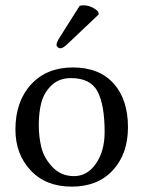

<svg xmlns="http://www.w3.org/2000/svg" viewBox="-20 -693 540 723"><path d="M279.8 -670.9Q285.6 -672.9 293.9 -672.9Q324.7 -672.9 349.1 -649.9L352.1 -639.2L236.8 -529.8Q217.8 -510.7 207 -511.2Q202.1 -511.2 197.5 -515.1Q192.9 -519 192.9 -523.9Q192.9 -533.7 204.6 -551.8ZM38.1 -205.1Q38.1 -311 96.9 -375Q155.8 -439 253.9 -439Q354 -439 408 -378.4Q461.9 -317.9 461.9 -213.9Q461.9 -113.8 405 -52Q348.1 9.8 250 9.8Q152.8 9.8 95.5 -51.3Q38.1 -112.3 38.1 -205.1ZM247.1 -398.9Q203.1 -398.9 174.6 -372.1Q146 -345.2 136 -307.6Q126 -270 126 -222.2Q126 -177.2 136 -137.2Q146 -97.2 178 -63.5Q210 -29.8 258.8 -29.8Q308.6 -29.8 341.3 -76.9Q374 -124 374 -195.8Q374 -296.9 347.7 -347.9Q321.3 -398.9 247.1 -398.9Z"/></svg>

Font: Biolilbert
Style: Regular
Weight: 400
Designer: Philipp H. Poll
Foundry: Philipp H. Poll
Version: Version 1.1.0